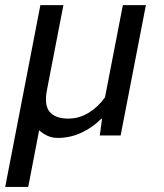

<svg xmlns="http://www.w3.org/2000/svg" viewBox="-41 -534 645 757"><path d="M118.2 -513.7H209L144.5 -181.2Q132.3 -119.6 154.8 -93Q177.2 -66.4 228 -66.4Q271.5 -66.4 309.3 -89.8Q347.2 -113.3 373 -150.4L443.4 -513.7H534.2L434.6 0H352.5L361.3 -65.9H358.4Q323.7 -30.8 279.5 -10.5Q235.4 9.8 186.5 9.8Q164.1 9.8 145.8 1.2Q127.4 -7.3 113.3 -20.5L70.3 203.1H-20.5Z"/></svg>

Font: RobotoFlex
Style: Regular
Weight: 400
Designer: Berlow after Robertson
Foundry: Google
Version: Version 2.136